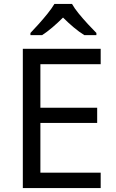

<svg xmlns="http://www.w3.org/2000/svg" viewBox="-20 -964 596 984"><path d="M496 0H97V-714H496V-635H187V-412H478V-334H187V-79H496ZM349 -944Q361 -922 383.5 -894.5Q406 -867 430.5 -840.5Q455 -814 474 -795V-784H412Q386 -800 358 -823.5Q330 -847 303 -874Q276 -847 249 -824Q222 -801 196 -784H136V-795Q155 -815 178.5 -841Q202 -867 224 -894.5Q246 -922 259 -944Z"/></svg>

Font: Noto Sans Old South Arabian
Style: Regular
Weight: 400
Designer: Monotype Design Team
Foundry: Monotype Imaging Inc.
Version: Version 2.001; ttfautohint (v1.8.4.7-5d5b)